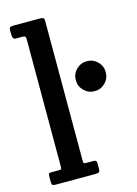

<svg xmlns="http://www.w3.org/2000/svg" viewBox="-118 -845 651 910"><g transform="rotate(-15 207.0 -390.0)"><path d="M69 -718H35.5Q20 -718 20 -740.5V-762.5Q20 -775 25.5 -777.5Q31 -780 42.5 -780H168Q182.5 -780 187.2 -777.2Q192 -774.5 192 -760V-84.5Q192 -71 193 -66.5Q194 -62 206 -62H243Q257 -62 257 -48.5V-21Q257 -6 251.8 -3Q246.5 0 232.5 0H39.5Q28.5 0 24.2 -3Q20 -6 20 -18V-44.5Q20 -54 22 -58Q24 -62 33.5 -62H72.5Q81.5 -62 83.2 -64.8Q85 -67.5 85 -81V-699.5Q85 -711.5 81.5 -714.8Q78 -718 69 -718ZM259.5 -453.5Q259.5 -484 281 -505.5Q302.5 -527 333 -527Q363.5 -527 385 -505.5Q406.5 -484 406.5 -453.5Q406.5 -423 385 -401.5Q363.5 -380 333 -380Q302.5 -380 281 -401.5Q259.5 -423 259.5 -453.5Z"/></g></svg>

Font: Besley* Narrow Medium
Style: Regular
Weight: 500
Width: 4
Designer: Owen Earl
Foundry: indestructible type*
Version: Version 3.000; ttfautohint (v1.8.3)